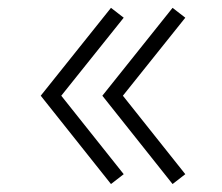

<svg xmlns="http://www.w3.org/2000/svg" viewBox="-20 -572 563 487"><path d="M261.5 -105.2 83.3 -329.2 261.5 -552.1 293.8 -527.1 135.4 -329.2 293.8 -130.2ZM417.7 -105.2 239.6 -329.2 417.7 -552.1 450 -527.1 291.7 -329.2 450 -130.2Z"/></svg>

Font: Manrope Thin
Style: Regular
Weight: 100
Width: 4
Designer: Michael Sharanda
Foundry: Michael Sharanda
Version: Version 2.000;PS 002.000;hotconv 1.0.88;makeotf.lib2.5.64775